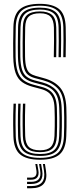

<svg xmlns="http://www.w3.org/2000/svg" viewBox="-20 -826 414 1000"><path d="M189 6Q117.8 6 84.8 -21.9Q51.8 -49.8 49.8 -116.2Q49 -147.8 48.6 -174.8Q48.2 -201.8 48.8 -228.5Q49.2 -255.2 50.5 -286.2H62.8Q61.8 -259.8 61.2 -234.2Q60.8 -208.8 60.9 -180.4Q61 -152 62 -116.8Q64 -56 93.6 -29.9Q123.2 -3.8 189 -3.8Q253 -3.8 281.8 -30Q310.5 -56.2 313 -116.8Q314 -140 314.2 -164.9Q314.5 -189.8 314.4 -215.2Q314.2 -240.8 313.2 -265.2Q311 -332 282.5 -363.4Q254 -394.8 204.2 -408L162.5 -419Q140.5 -425 126.5 -436.1Q112.5 -447.2 105.9 -469.6Q99.2 -492 98.2 -531.5Q97.5 -567.8 97.9 -604.1Q98.2 -640.5 99 -683.5Q99.8 -728 120.6 -747.2Q141.5 -766.5 188 -766.5Q229.8 -766.5 250.8 -748.1Q271.8 -729.8 273 -682.5Q273.8 -654.2 273.6 -613.6Q273.5 -573 272.8 -528.2H260.2Q261.2 -572.5 261.4 -612.9Q261.5 -653.2 260.8 -682Q259.8 -722 242.9 -739.4Q226 -756.8 188 -756.8Q148.5 -756.8 130.2 -739.9Q112 -723 111.2 -683Q110.5 -644 110.1 -605.9Q109.8 -567.8 110.5 -531.8Q111.2 -494.5 117.4 -474.4Q123.5 -454.2 135.5 -445Q147.5 -435.8 165.5 -430.8L207 -419.2Q264 -404 293.5 -369.1Q323 -334.2 325.5 -265.5Q326.5 -242 326.6 -216.1Q326.8 -190.2 326.5 -164.6Q326.2 -139 325.2 -116.2Q322.8 -50.8 291 -22.4Q259.2 6 189 6ZM189 -13.8Q130 -13.8 103 -37.6Q76 -61.5 74.2 -117.2Q73.5 -147.5 73.2 -173.9Q73 -200.2 73.5 -227.4Q74 -254.5 75 -286.2H87.2Q86.2 -257.5 85.8 -231.1Q85.2 -204.8 85.5 -177.4Q85.8 -150 86.8 -117.5Q88.2 -67 112.1 -45.4Q136 -23.8 189 -23.8Q240.2 -23.8 263.4 -45.5Q286.5 -67.2 288.2 -117.5Q289.2 -140.2 289.6 -164.2Q290 -188.2 289.8 -213.5Q289.5 -238.8 288.5 -264.2Q287.2 -301.5 276.9 -325.4Q266.5 -349.2 247 -363.4Q227.5 -377.5 198.8 -385L156.8 -396.2Q130 -403.2 111.8 -416.5Q93.5 -429.8 84 -456.4Q74.5 -483 73.5 -530.8Q73 -554 73 -578.9Q73 -603.8 73.4 -630.1Q73.8 -656.5 74.2 -684Q75.5 -738.8 101.9 -762.5Q128.2 -786.2 188 -786.2Q242.5 -786.2 269.2 -763.5Q296 -740.8 297.8 -683Q298.5 -655.8 298.4 -614.2Q298.2 -572.8 297.2 -528.2H285Q286 -572.2 286 -613.6Q286 -655 285.2 -682.8Q284 -735.8 259.9 -756Q235.8 -776.2 188 -776.2Q134.2 -776.2 111 -754.6Q87.8 -733 86.8 -683.8Q86 -647.5 85.5 -606.5Q85 -565.5 85.8 -531Q86.8 -487.5 94.9 -463Q103 -438.5 119.1 -426.4Q135.2 -414.2 159.8 -407.5L201.5 -396.5Q247.2 -384.2 273 -355.5Q298.8 -326.8 301 -264.8Q302 -237.2 302.2 -212.2Q302.5 -187.2 302.1 -163.9Q301.8 -140.5 300.8 -117.2Q298.5 -62.2 272.8 -38Q247 -13.8 189 -13.8ZM189 -33.5Q142.2 -33.5 121.2 -53.1Q100.2 -72.8 99 -117.8Q98.2 -145.8 97.9 -171.5Q97.5 -197.2 97.9 -225Q98.2 -252.8 99.5 -286.2H111.8Q110.8 -252.8 110.2 -226.6Q109.8 -200.5 110.1 -175.1Q110.5 -149.8 111.2 -118Q112.5 -78 130.5 -60.6Q148.5 -43.2 189 -43.2Q227.2 -43.2 244.6 -60.8Q262 -78.2 263.8 -118Q264.8 -144 265.1 -168Q265.5 -192 265.2 -215.5Q265 -239 264 -263.5Q263 -294.5 254.8 -314.2Q246.5 -334 231.2 -345.2Q216 -356.5 193.2 -362.5L151 -373.8Q117.8 -382.5 95.4 -398.4Q73 -414.2 61.6 -445.2Q50.2 -476.2 49 -530.2Q48.2 -562.5 48.5 -600.6Q48.8 -638.8 49.8 -684.8Q51 -750.8 84 -778.4Q117 -806 188 -806Q253.5 -806 287 -779.5Q320.5 -753 322.2 -684Q323 -657.2 323 -616.4Q323 -575.5 322 -528.2H309.5Q310.8 -571.5 310.8 -613.4Q310.8 -655.2 310 -683.5Q308.2 -746.2 278.5 -771.2Q248.8 -796.2 188 -796.2Q122.2 -796.2 92.8 -770.5Q63.2 -744.8 62 -684.2Q61.2 -650.5 60.9 -606.5Q60.5 -562.5 61.2 -530.5Q62.2 -481.8 72.1 -452.9Q82 -424 102.1 -408.8Q122.2 -393.5 153.8 -385L196 -373.8Q220.5 -367.5 238 -355.2Q255.5 -343 265.2 -321.1Q275 -299.2 276.2 -263.8Q277 -239.2 277.2 -214.5Q277.5 -189.8 277.2 -165.5Q277 -141.2 276 -117.8Q274.2 -72.8 254 -53.1Q233.8 -33.5 189 -33.5ZM203.5 28H214L219.5 63Q226.8 108.8 207.4 131.6Q188 154.5 142 154.5H121V143.2H142Q182.2 143.2 198.9 123.4Q215.5 103.5 209 63ZM164 28H174.2L179.8 61.2Q184 84.8 174.2 97.4Q164.5 110 142 110H121V99H142Q158.8 99 165.6 89.4Q172.5 79.8 169.5 61.2ZM183.5 28H194L199.8 62.2Q205.2 96.8 190.9 114.5Q176.5 132.2 142 132.2H121V121H142Q170.8 121 182.4 106.5Q194 92 189.2 62.2Z"/></svg>

Font: Big Shoulders Inline Text Thin Light
Style: Regular
Weight: 300
Version: Version 2.002